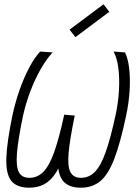

<svg xmlns="http://www.w3.org/2000/svg" viewBox="-20 -860 640 894"><path d="M356 14Q300 14 273.5 -17.5Q247 -49 249.5 -123.5Q252 -198 279 -326L328 -322Q305 -211 299.5 -148Q294 -85 308 -58.5Q322 -32 357 -32Q394 -32 421.5 -59.5Q449 -87 472 -151.5Q495 -216 519 -328Q531 -385 534 -440.5Q537 -496 531 -543Q525 -590 509 -620L562 -616Q576 -588 581.5 -541.5Q587 -495 583.5 -438Q580 -381 567 -320Q540 -193 512 -120Q484 -47 447 -16.5Q410 14 356 14ZM116 14Q59 14 33 -17.5Q7 -49 9.5 -124Q12 -199 39 -328Q52 -387 72 -443.5Q92 -500 116.5 -546Q141 -592 167 -620L225 -616Q197 -586 170 -539Q143 -492 121.5 -435.5Q100 -379 87 -320Q64 -210 59 -147Q54 -84 68 -58Q82 -32 117 -32Q154 -32 181.5 -59.5Q209 -87 232 -151Q255 -215 279 -326L328 -322Q307 -226 286.5 -161Q266 -96 241.5 -57.5Q217 -19 186.5 -2.5Q156 14 116 14ZM331 -687 304 -722 462 -840 489 -805Z"/></svg>

Font: Victor Mono Thin
Style: Italic
Weight: 100
Italic angle: -12°
Monospace: yes
Designer: Rune Bjørnerås
Version: Version 1.561;gftools[0.9.30]